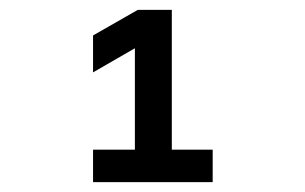

<svg xmlns="http://www.w3.org/2000/svg" viewBox="-20 -895 620 390"><path d="M169 -525H412V-591H329V-875H260L169 -823V-748L254 -797V-591H169Z"/></svg>

Font: CommitMono-dimboump
Style: Bold
Weight: 700
Monospace: yes
Designer: Eigil Nikolajsen
Foundry: Eigil Nikolajsen
Version: Version 1.143